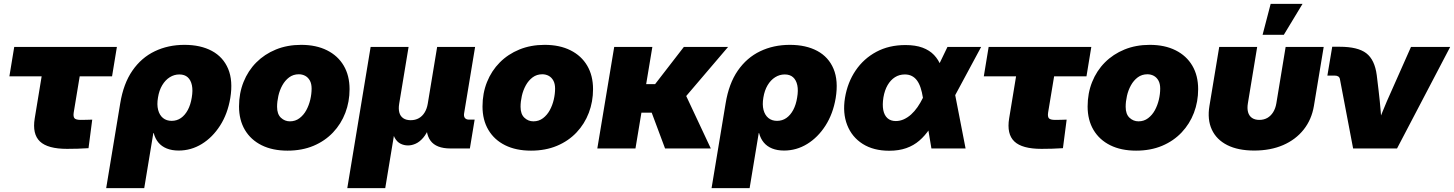

<svg xmlns="http://www.w3.org/2000/svg" viewBox="-20 -764 7482 988"><path d="M325.2 2Q225.6 2 185.5 -36.1Q145.5 -74.2 158.7 -154.8L194.3 -371.1H28.3L53.2 -522.5H581.5L556.6 -371.1H390.1L359.4 -185.5Q356 -164.1 363.3 -155.5Q370.6 -147 396 -147Q410.2 -147 426 -147.5Q441.9 -147.9 454.6 -148.4L435.5 -1.5Q407.2 0.5 379.6 1.2Q352.1 2 325.2 2Z M526.4 204.1 598.6 -231.9Q615.2 -334 661.4 -400.6Q707.5 -467.3 776.4 -500.2Q845.2 -533.2 929.2 -533.2Q1012.2 -533.2 1070.3 -502Q1128.4 -470.7 1154.1 -409.7Q1179.7 -348.6 1165 -259.3Q1151.4 -178.2 1112.5 -117.7Q1073.7 -57.1 1018.6 -23.2Q963.4 10.7 899.4 10.7Q864.3 10.7 837.9 0Q811.5 -10.7 794.9 -30.8Q778.3 -50.8 771 -79.1H769L722.2 204.1ZM863.3 -142.1Q890.1 -142.1 911.1 -156.7Q932.1 -171.4 946.5 -198.2Q960.9 -225.1 966.8 -262.2Q973.1 -298.8 967.5 -325.4Q961.9 -352.1 945.8 -366.5Q929.7 -380.9 902.8 -380.9Q876.5 -380.9 853.5 -366.5Q830.6 -352.1 814.7 -325.4Q798.8 -298.8 793 -262.2Q786.6 -225.6 793.7 -198.5Q800.8 -171.4 818.8 -156.7Q836.9 -142.1 863.3 -142.1Z M1459.5 11.2Q1382.3 11.2 1326.4 -16.6Q1270.5 -44.4 1240.2 -95.5Q1210 -146.5 1210 -216.3Q1210 -284.2 1233.2 -342Q1256.3 -399.9 1298.8 -442.6Q1341.3 -485.4 1399.9 -509.3Q1458.5 -533.2 1529.8 -533.2Q1606.9 -533.2 1662.8 -505.1Q1718.8 -477.1 1748.8 -426Q1778.8 -375 1778.8 -305.2Q1778.8 -240.7 1757.1 -183.6Q1735.4 -126.5 1693.8 -82.5Q1652.3 -38.6 1593.3 -13.7Q1534.2 11.2 1459.5 11.2ZM1471.7 -139.6Q1500 -139.6 1521.2 -155.8Q1542.5 -171.9 1556.2 -197Q1569.8 -222.2 1576.7 -251.5Q1583.5 -280.8 1583.5 -308.1Q1583.5 -333 1574.5 -349.4Q1565.4 -365.7 1550.5 -373.8Q1535.6 -381.8 1517.6 -381.8Q1489.3 -381.8 1468 -366Q1446.8 -350.1 1432.9 -325Q1418.9 -299.8 1412.4 -270.5Q1405.8 -241.2 1405.8 -214.4Q1405.8 -176.8 1425.5 -158.2Q1445.3 -139.6 1471.7 -139.6Z M1767.1 204.1 1887.2 -522.5H2082.5L2034.2 -230.5Q2029.8 -204.1 2034.9 -185.1Q2040 -166 2054.9 -155.8Q2069.8 -145.5 2093.3 -145.5Q2117.2 -145.5 2135.3 -155.8Q2153.3 -166 2165 -185.1Q2176.8 -204.1 2181.2 -230.5L2229.5 -522.5H2424.8L2368.2 -180.7Q2365.7 -165.5 2372.3 -157Q2378.9 -148.4 2394 -148.4H2422.4L2397.9 0H2298.3Q2224.6 0 2195.3 -40Q2166 -80.1 2178.2 -154.3L2186.5 -203.6H2213.9Q2205.1 -148.9 2190.4 -112.5Q2175.8 -76.2 2157.5 -54.9Q2139.2 -33.7 2119.1 -24.7Q2099.1 -15.6 2079.6 -15.6Q2058.6 -15.6 2040.8 -24.7Q2022.9 -33.7 2011.2 -54.9Q1999.5 -76.2 1996.6 -112.5Q1993.7 -148.9 2002.4 -203.6H2029.8L1962.4 204.1Z M2712.4 11.2Q2635.3 11.2 2579.3 -16.6Q2523.4 -44.4 2493.2 -95.5Q2462.9 -146.5 2462.9 -216.3Q2462.9 -284.2 2486.1 -342Q2509.3 -399.9 2551.8 -442.6Q2594.2 -485.4 2652.8 -509.3Q2711.4 -533.2 2782.7 -533.2Q2859.9 -533.2 2915.8 -505.1Q2971.7 -477.1 3001.7 -426Q3031.7 -375 3031.7 -305.2Q3031.7 -240.7 3010 -183.6Q2988.3 -126.5 2946.8 -82.5Q2905.3 -38.6 2846.2 -13.7Q2787.1 11.2 2712.4 11.2ZM2724.6 -139.6Q2752.9 -139.6 2774.2 -155.8Q2795.4 -171.9 2809.1 -197Q2822.8 -222.2 2829.6 -251.5Q2836.4 -280.8 2836.4 -308.1Q2836.4 -333 2827.4 -349.4Q2818.4 -365.7 2803.5 -373.8Q2788.6 -381.8 2770.5 -381.8Q2742.2 -381.8 2720.9 -366Q2699.7 -350.1 2685.8 -325Q2671.9 -299.8 2665.3 -270.5Q2658.7 -241.2 2658.7 -214.4Q2658.7 -176.8 2678.5 -158.2Q2698.2 -139.6 2724.6 -139.6Z M3336.9 -522.5 3250 0H3053.7L3140.6 -522.5ZM3726.6 -522.5 3438 -184.1H3254.9L3264.2 -331.1H3351.1L3499 -522.5ZM3402.3 0 3329.6 -194.8 3508.8 -274.9 3637.7 0Z M3641.6 204.1 3713.9 -231.9Q3730.5 -334 3776.6 -400.6Q3822.8 -467.3 3891.6 -500.2Q3960.4 -533.2 4044.4 -533.2Q4127.4 -533.2 4185.5 -502Q4243.7 -470.7 4269.3 -409.7Q4294.9 -348.6 4280.3 -259.3Q4266.6 -178.2 4227.8 -117.7Q4189 -57.1 4133.8 -23.2Q4078.6 10.7 4014.6 10.7Q3979.5 10.7 3953.1 0Q3926.8 -10.7 3910.2 -30.8Q3893.6 -50.8 3886.2 -79.1H3884.3L3837.4 204.1ZM3978.5 -142.1Q4005.4 -142.1 4026.4 -156.7Q4047.4 -171.4 4061.8 -198.2Q4076.2 -225.1 4082 -262.2Q4088.4 -298.8 4082.8 -325.4Q4077.1 -352.1 4061 -366.5Q4044.9 -380.9 4018.1 -380.9Q3991.7 -380.9 3968.8 -366.5Q3945.8 -352.1 3929.9 -325.4Q3914.1 -298.8 3908.2 -262.2Q3901.9 -225.6 3908.9 -198.5Q3916 -171.4 3934.1 -156.7Q3952.1 -142.1 3978.5 -142.1Z M4555.7 11.7Q4475.1 11.7 4419.4 -23.4Q4363.8 -58.6 4339.6 -120.4Q4315.4 -182.1 4328.1 -260.3Q4341.3 -339.8 4382.8 -401.1Q4424.3 -462.4 4489.5 -497.3Q4554.7 -532.2 4639.2 -532.2Q4690.9 -532.2 4727.1 -518.8Q4763.2 -505.4 4786.4 -481Q4809.6 -456.5 4822 -423.8Q4834.5 -391.1 4838.9 -352.5H4870.6L4893.1 -286.1L4948.7 0H4772.9L4729 -262.2Q4724.6 -290 4717.3 -312.3Q4710 -334.5 4699 -349.6Q4688 -364.7 4672.4 -372.8Q4656.7 -380.9 4636.2 -380.9Q4607.9 -380.9 4585.4 -366.7Q4563 -352.5 4547.6 -326.2Q4532.2 -299.8 4525.9 -262.7Q4520 -225.1 4525.1 -198Q4530.3 -170.9 4546.6 -156Q4563 -141.1 4589.8 -141.1Q4610.8 -141.1 4630.9 -150.1Q4650.9 -159.2 4668.5 -175Q4686 -190.9 4701.2 -212.6Q4716.3 -234.4 4728.5 -259.3L4855.5 -522.5H5028.8L4887.2 -259.3L4838.4 -177.7H4805.7Q4786.6 -135.3 4763.4 -100.6Q4740.2 -65.9 4710.9 -40.5Q4681.6 -15.1 4643.3 -1.7Q4605 11.7 4555.7 11.7Z M5339.4 2Q5239.7 2 5199.7 -36.1Q5159.7 -74.2 5172.9 -154.8L5208.5 -371.1H5042.5L5067.4 -522.5H5595.7L5570.8 -371.1H5404.3L5373.5 -185.5Q5370.1 -164.1 5377.4 -155.5Q5384.8 -147 5410.2 -147Q5424.3 -147 5440.2 -147.5Q5456.1 -147.9 5468.8 -148.4L5449.7 -1.5Q5421.4 0.5 5393.8 1.2Q5366.2 2 5339.4 2Z M5826.2 11.2Q5749 11.2 5693.1 -16.6Q5637.2 -44.4 5606.9 -95.5Q5576.7 -146.5 5576.7 -216.3Q5576.7 -284.2 5599.9 -342Q5623 -399.9 5665.5 -442.6Q5708 -485.4 5766.6 -509.3Q5825.2 -533.2 5896.5 -533.2Q5973.6 -533.2 6029.5 -505.1Q6085.4 -477.1 6115.5 -426Q6145.5 -375 6145.5 -305.2Q6145.5 -240.7 6123.8 -183.6Q6102.1 -126.5 6060.5 -82.5Q6019 -38.6 5960 -13.7Q5900.9 11.2 5826.2 11.2ZM5838.4 -139.6Q5866.7 -139.6 5887.9 -155.8Q5909.2 -171.9 5922.9 -197Q5936.5 -222.2 5943.4 -251.5Q5950.2 -280.8 5950.2 -308.1Q5950.2 -333 5941.2 -349.4Q5932.1 -365.7 5917.2 -373.8Q5902.3 -381.8 5884.3 -381.8Q5856 -381.8 5834.7 -366Q5813.5 -350.1 5799.6 -325Q5785.6 -299.8 5779.1 -270.5Q5772.5 -241.2 5772.5 -214.4Q5772.5 -176.8 5792.2 -158.2Q5812 -139.6 5838.4 -139.6Z M6434.1 10.7Q6351.1 10.7 6295.4 -17.3Q6239.7 -45.4 6215.8 -97.2Q6191.9 -148.9 6203.6 -219.2L6253.9 -522.5H6449.2L6401.4 -232.4Q6397 -206.1 6402.3 -186.8Q6407.7 -167.5 6422.6 -157.2Q6437.5 -147 6460.4 -147Q6483.4 -147 6501.5 -157.2Q6519.5 -167.5 6531.5 -186.8Q6543.5 -206.1 6547.9 -232.4L6595.7 -522.5H6791.5L6741.2 -219.2Q6729.5 -148.9 6688.5 -97.2Q6647.5 -45.4 6582.5 -17.3Q6517.6 10.7 6434.1 10.7ZM6477.1 -585 6518.6 -744.1H6682.6L6586.4 -585Z M6942.9 0 6875 -356.9Q6873.5 -365.7 6866.7 -370.4Q6859.9 -375 6848.6 -375H6810.5L6835.4 -523.4H6874Q6967.3 -523.4 7010.7 -490Q7054.2 -456.5 7064.5 -377.4L7074.2 -296.9Q7080.6 -243.7 7085 -189.7Q7089.4 -135.7 7093.3 -80.1H7050.8Q7072.8 -135.7 7094.5 -189.7Q7116.2 -243.7 7140.6 -296.9L7240.7 -522.5H7442.4L7168.9 0Z"/></svg>

Font: Inter 28pt Black
Style: Italic
Weight: 900
Italic angle: -9.3988°
Designer: Rasmus Andersson
Foundry: rsms
Version: Version 4.001;git-66647c0bb